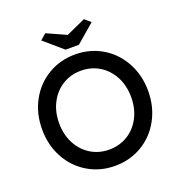

<svg xmlns="http://www.w3.org/2000/svg" viewBox="-156 -1025 1095 1167"><g transform="rotate(-20 391.0 -441.5)"><path d="M48 -350Q48 -452 92.5 -534Q137 -616 215.5 -663Q294 -710 391 -710Q488 -710 566.5 -663Q645 -616 689.5 -533.5Q734 -451 734 -349.5Q734 -249 689.5 -166.5Q645 -84 566.5 -37Q488 10 391 10Q294 10 215.5 -37Q137 -84 92.5 -166Q48 -248 48 -350ZM624 -350Q624 -423.1 594 -481Q564 -539 510.8 -572Q457.6 -605 391 -605Q324 -605 271 -571.9Q217.9 -538.8 188 -480.9Q158 -422.9 158 -350Q158 -277 188 -219Q217.9 -161 271 -128Q324 -95 391 -95Q457.8 -95 511.1 -128Q564.5 -161 594.2 -219Q624 -277 624 -350ZM228 -860 266 -893 406 -830H376L516 -893L554 -860L434 -757H348Z"/></g></svg>

Font: Easer Grotesk Variable
Style: Regular
Weight: 400
Designer: Boardeaser, Bonnie Shaver-Troup, Thomas Jockin
Foundry: Lexend
Version: Version 1.001;Glyphs 3.1.2 (3151)